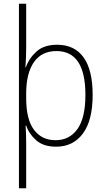

<svg xmlns="http://www.w3.org/2000/svg" viewBox="-20 -780 571 1034"><path d="M479 -269Q479 -132 426.5 -61Q374 10 282 10Q214 10 175 -24.5Q136 -59 121 -104H118Q121 -55 121 -1V234H82V-760H121V-526Q121 -504 120 -473Q119 -442 117 -417H119Q136 -466 176.5 -502.5Q217 -539 288 -539Q381 -539 430 -471Q479 -403 479 -269ZM440 -269Q440 -505 284 -505Q204 -505 162.5 -445Q121 -385 121 -277V-251Q121 -137 163 -81Q205 -25 279 -25Q354 -25 397 -85Q440 -145 440 -269Z"/></svg>

Font: Noto Sans Arabic UI SmCn XLt
Style: Regular
Weight: 200
Width: 4
Designer: Monotype Design Team, Nadine Chahine and Nizar Qandah
Foundry: Monotype Imaging Inc.
Version: Version 2.010; ttfautohint (v1.8.4.7-5d5b)